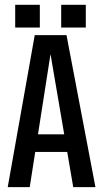

<svg xmlns="http://www.w3.org/2000/svg" viewBox="-20 -771 425 791"><path d="M42.6 -657.6V-751.3H144.1V-657.6ZM232.1 -657.6V-751.3H333.5V-657.6ZM294 -217.6V-145H89.1V-217.6ZM373.2 0H281.7L188.1 -548.2L102.5 0H11.8L123.1 -626.2H254Z"/></svg>

Font: Teko Variable Light
Style: Regular
Weight: 300
Designer: Manushi Parikh, Jonny Pinhorn
Foundry: Indian Type Foundry
Version: Version 3.000